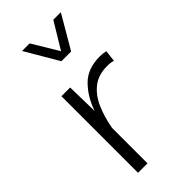

<svg xmlns="http://www.w3.org/2000/svg" viewBox="-243 -827 882 882"><g transform="rotate(-45 198.0 -386.0)"><path d="M85 -497.6H141.6L145 -341.8Q168.5 -410.6 213.9 -456.5Q259.3 -502.4 338.9 -502.4Q359.4 -502.4 377 -498L370.6 -441.9Q357.4 -447.3 331.5 -447.3Q274.4 -447.3 237.5 -418.5Q200.7 -389.6 179.2 -341.1Q157.7 -292.5 147 -232.4L146.5 -232.9V0H85ZM104 -772.5H153.3L230 -645L307.1 -772.5H356L261.7 -611.3H198.7Z"/></g></svg>

Font: Estedad-FD Light
Style: Regular
Weight: 300
Designer: Amin Abedi
Version: Version 7.3